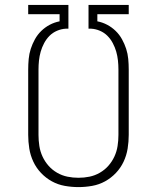

<svg xmlns="http://www.w3.org/2000/svg" viewBox="-20 -755 640 783"><path d="M300 8Q272 8 244 3Q216 -2 191.5 -15.5Q167 -29 147.5 -49.5Q128 -70 116 -95.5Q104 -121 99.5 -149Q95 -177 95 -205V-471Q95 -493 97 -514.5Q99 -536 105.5 -556Q112 -576 122.5 -595Q133 -614 148.5 -629Q164 -644 183 -654Q202 -664 223 -668V-697H95V-735H259V-638H248Q230 -637 212.5 -629.5Q195 -622 182 -609Q169 -596 160 -579Q151 -562 146 -544.5Q141 -527 139 -508.5Q137 -490 137 -471V-205Q137 -182 140.5 -159.5Q144 -137 153.5 -116.5Q163 -96 178 -79Q193 -62 213 -50.5Q233 -39 255 -34.5Q277 -30 300 -30Q323 -30 345 -34.5Q367 -39 387 -50.5Q407 -62 422 -79Q437 -96 446.5 -116.5Q456 -137 459.5 -159.5Q463 -182 463 -205V-471Q463 -490 461 -508.5Q459 -527 454 -544.5Q449 -562 440 -579Q431 -596 418 -609Q405 -622 387.5 -629.5Q370 -637 352 -638H341V-735H505V-697H377V-668Q398 -664 417 -654Q436 -644 451.5 -629Q467 -614 477.5 -595Q488 -576 494.5 -556Q501 -536 503 -514.5Q505 -493 505 -471V-205Q505 -177 500.5 -149Q496 -121 484 -95.5Q472 -70 452.5 -49.5Q433 -29 408.5 -15.5Q384 -2 356 3Q328 8 300 8Z"/></svg>

Font: Iosevka Extralight Extended
Style: Regular
Weight: 200
Width: 7
Monospace: yes
Designer: Belleve Invis
Foundry: Belleve Invis
Version: Version 32.5.0; ttfautohint (v1.8.4)